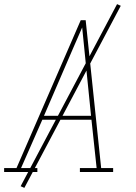

<svg xmlns="http://www.w3.org/2000/svg" viewBox="-38 -833 658 930"><path d="M143 0H-18V-19H42L353 -735H377L452 -19H510V0H349V-19H430L405 -253H167L64 -19H143ZM403 -272 381 -490Q376 -543 370.5 -595.5Q365 -648 360 -700Q337 -648 314.5 -595.5Q292 -543 269 -490L175 -272ZM80 77 62 69 529 -813 547 -805Z"/></svg>

Font: Iosevka HT Thin Extended
Style: Italic
Weight: 100
Width: 7
Italic angle: -9°
Monospace: yes
Designer: Belleve Invis
Foundry: Belleve Invis
Version: Version 32.3.0; ttfautohint (v1.8.4)